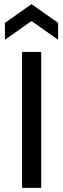

<svg xmlns="http://www.w3.org/2000/svg" viewBox="-20 -912 307 932"><path d="M87 0V-660H180V0ZM4 -719V-801L133 -892L262 -801V-719L133 -810Z"/></svg>

Font: Bricolage Grotesque 12pt
Style: Regular
Weight: 400
Designer: Mathieu Triay
Foundry: Atelier Triay
Version: Version 1.001; ttfautohint (v1.8.4.7-5d5b);gftools[0.9.33.de